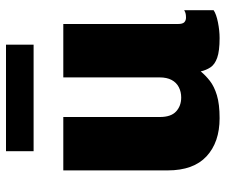

<svg xmlns="http://www.w3.org/2000/svg" viewBox="-76 -666 752 640"><g transform="rotate(-90 300.0 -346.0)"><path d="M226 10Q146 10 99 -33.5Q52 -77 52 -163V-511H230V-189Q230 -152 248.5 -135Q267 -118 295 -118Q314 -118 329.5 -126Q345 -134 353.5 -150Q362 -166 362 -190V-511H540V-129Q540 -113 546 -107.5Q552 -102 561 -102Q568 -102 573.5 -103Q579 -104 586 -108V-10Q573 -1 545.5 4.5Q518 10 493 10Q450 10 427.5 2Q405 -6 395.5 -20.5Q386 -35 382 -53Q369 -37 350.5 -22.5Q332 -8 302.5 1Q273 10 226 10ZM116 -610V-702H471V-610Z"/></g></svg>

Font: Chivo Mono Medium ExtraBold
Style: Regular
Weight: 800
Monospace: yes
Version: Version 1.008